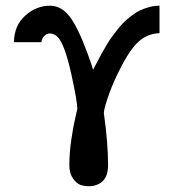

<svg xmlns="http://www.w3.org/2000/svg" viewBox="-20 -500 623 673"><path d="M28.8 -352.1Q29.8 -411.1 68.8 -445.6Q107.9 -480 154.8 -480Q194.8 -480 223.9 -442.4Q252.9 -404.8 286.1 -314.9Q302.2 -271 306.2 -255.9Q309.1 -260.7 319.6 -280.8Q330.1 -300.8 335 -309.8Q339.8 -318.8 351.3 -338.4Q362.8 -357.9 370.4 -368.4Q377.9 -378.9 391.4 -396Q404.8 -413.1 415.3 -423.1Q425.8 -433.1 441.4 -445.1Q457 -457 470.9 -463.6Q484.9 -470.2 502.9 -475.1Q521 -480 539.1 -480V-383.8Q493.2 -381.8 460.7 -349.4Q428.2 -316.9 390.1 -236.8Q370.1 -194.8 356.4 -153.3Q342.8 -111.8 344.2 -102.1Q358.4 -2 358.9 78.1Q358.9 101.1 352.1 116.9Q345.2 132.8 333.5 140.4Q321.8 147.9 311.8 150.4Q301.8 152.8 291 152.8Q276.9 152.8 262.9 148.4Q249 144 236.1 126Q223.1 107.9 223.1 79.1Q223.1 35.2 230 -11Q236.8 -57.1 243.9 -86.7Q251 -116.2 251 -118.2Q251 -145 229.5 -242.4Q208 -339.8 184.1 -368.2Q172.9 -381.3 155.8 -382.8Q150.9 -382.8 146 -381.3Q141.1 -379.9 134 -372.6Q127 -365.2 125 -352.1Z"/></svg>

Font: CMU Bright
Style: SemiBold
Weight: 600
Version: Version 0.7.0